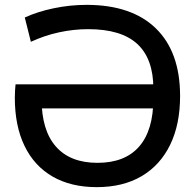

<svg xmlns="http://www.w3.org/2000/svg" viewBox="-20 -760 804 790"><path d="M336 -740Q522 -740 621.5 -643Q721 -546 721 -365Q721 -248 680 -164Q639 -80 562.5 -35Q486 10 378 10Q272 10 196.5 -33.5Q121 -77 81 -159.5Q41 -242 41 -358Q41 -372 42 -389Q43 -406 44 -413H643V-314H110L151 -354Q151 -224 210 -157Q269 -90 381 -90Q494 -90 552.5 -157Q611 -224 611 -354V-396Q611 -518 545 -579Q479 -640 343 -640Q283 -640 223 -627Q163 -614 107 -588L82 -688Q134 -712 201 -726Q268 -740 336 -740Z"/></svg>

Font: M PLUS 2 Medium
Style: Regular
Weight: 500
Designer: Coji Morishita
Foundry: UNDERFOREST DESIGN
Version: Version 1.001